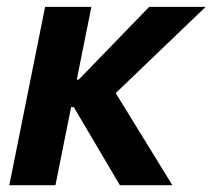

<svg xmlns="http://www.w3.org/2000/svg" viewBox="-20 -543 623 563"><path d="M112.3 -522.9H248L205.1 -309.6H210.9L417.5 -522.9H583L319.3 -270L485.4 0H331.5L196.3 -229H188.5L142.6 0H7.3Z"/></svg>

Font: Reddit Sans Fudge
Style: Bold
Weight: 700
Italic angle: -11.25°
Designer: Stephen Hutchings
Version: Version 1.013